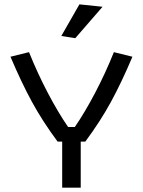

<svg xmlns="http://www.w3.org/2000/svg" viewBox="-20 -860 655 880"><path d="M261 -695 344 -840 450 -829 325 -685ZM265 -211H244Q175 -304 126.5 -393Q78 -482 28 -600L113 -621Q152 -524 199 -434.5Q246 -345 292 -278H323Q369 -345 416 -434.5Q463 -524 502 -621L587 -600Q537 -482 488.5 -393Q440 -304 371 -211H350V0H265Z"/></svg>

Font: Athiti Medium
Style: Regular
Weight: 500
Designer: CadsonDemak Team
Foundry: CadsonDemak
Version: Version 1.033